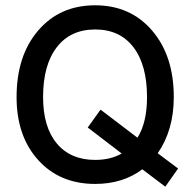

<svg xmlns="http://www.w3.org/2000/svg" viewBox="-20 -680 712 718"><path d="M42 -316.9Q42 -471.7 122.8 -565.9Q203.6 -660.2 335.9 -660.2Q467.8 -660.2 548.8 -565.7Q629.9 -471.2 629.9 -316.9Q629.9 -193.8 569.8 -106.9L646 -49.8L598.1 18.1L512.2 -46.9Q439.5 7.8 335.9 7.8Q203.6 7.8 122.8 -81.5Q42 -170.9 42 -316.9ZM529.8 -316.9Q529.8 -437 479 -503.4Q428.2 -569.8 335.9 -569.8Q243.7 -569.8 192.4 -503.4Q141.1 -437 141.1 -316.9Q141.1 -205.1 192.4 -143.6Q243.7 -82 335.9 -82Q393.6 -82 435.1 -106L308.1 -203.1L356 -270L494.1 -165Q529.8 -221.7 529.8 -316.9Z"/></svg>

Font: Overused Grotesk Medium
Style: Regular
Weight: 500
Version: Version 0.002